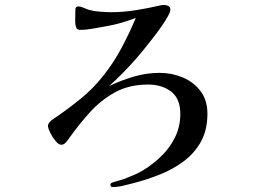

<svg xmlns="http://www.w3.org/2000/svg" viewBox="-20 -712 1040 772"><path d="M814 -255Q814 -190 788.5 -143.5Q763 -97 720 -64.5Q677 -32 624.5 -11Q572 10 518 24Q498 29 476 34.5Q454 40 433 40Q424 40 424 31Q424 24 432 22Q446 17 461.5 13Q477 9 491 3Q508 -4 524 -11Q540 -18 555 -27Q596 -52 630 -85.5Q664 -119 684.5 -161.5Q705 -204 705 -254Q705 -315 668.5 -343.5Q632 -372 575 -372Q499 -372 442 -340.5Q385 -309 340 -259Q295 -209 255 -152Q250 -145 243 -137.5Q236 -130 226 -130Q216 -130 203.5 -145Q191 -160 182 -178Q173 -196 173 -205Q173 -214 180.5 -222Q188 -230 195 -234Q250 -271 302 -313Q354 -355 395 -407Q437 -460 468.5 -519Q500 -578 526 -640Q500 -630 471.5 -621.5Q443 -613 415 -608Q392 -604 360 -598Q328 -592 305 -592Q292 -592 288.5 -597.5Q285 -603 283 -614Q282 -628 282.5 -643Q283 -658 283 -672Q283 -686 294 -686Q305 -686 317 -680.5Q329 -675 339 -672Q357 -667 382.5 -665Q408 -663 427 -663Q475 -663 526 -671Q577 -679 623 -690Q627 -691 631.5 -691.5Q636 -692 640 -692Q649 -692 657 -688Q665 -684 665 -673Q665 -664 654 -644.5Q643 -625 626 -601Q609 -577 590.5 -553.5Q572 -530 557 -511.5Q542 -493 535 -485Q481 -422 419 -366Q467 -389 518 -404Q569 -419 622 -419Q671 -419 715 -400.5Q759 -382 786.5 -345.5Q814 -309 814 -255Z"/></svg>

Font: Kaisei Opti
Style: Regular
Weight: 400
Designer: Font-Kai, 金井和夫
Foundry: KAZUO KANAI
Version: Version 5.003